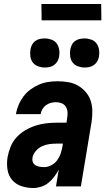

<svg xmlns="http://www.w3.org/2000/svg" viewBox="-20 -936 540 964"><path d="M147 8Q116 8 87.5 -1.5Q59 -11 40.5 -33Q22 -55 17.5 -85.5Q13 -116 18 -147Q23 -174 33.5 -200Q44 -226 63.5 -247Q83 -268 108 -282.5Q133 -297 159.5 -305.5Q186 -314 213 -317Q240 -320 266 -320H314L317 -343Q320 -358 319 -373Q318 -388 310.5 -400Q303 -412 289.5 -417.5Q276 -423 261 -423Q248 -423 235 -419.5Q222 -416 211 -408Q200 -400 193 -388Q186 -376 184 -363H60V-364Q64 -387 73.5 -409.5Q83 -432 98 -452Q113 -472 133.5 -487Q154 -502 176.5 -511.5Q199 -521 222.5 -524.5Q246 -528 269 -528Q296 -528 322.5 -523.5Q349 -519 371 -506.5Q393 -494 410 -474.5Q427 -455 435 -431Q443 -407 443.5 -380Q444 -353 440 -325L386 0H261L275 -85Q266 -67 253 -49.5Q240 -32 223.5 -18.5Q207 -5 186.5 1.5Q166 8 147 8ZM202 -97Q220 -97 238 -106.5Q256 -116 267.5 -132Q279 -148 285 -166.5Q291 -185 294 -203L296 -215H266Q247 -215 228 -212.5Q209 -210 191.5 -202Q174 -194 160 -178Q146 -162 143 -144Q141 -132 145 -122Q149 -112 158 -106.5Q167 -101 178.5 -99Q190 -97 202 -97ZM405 -597Q388 -597 371.5 -603Q355 -609 345 -622Q335 -635 332.5 -652.5Q330 -670 333 -688Q335 -700 341 -711.5Q347 -723 357.5 -730.5Q368 -738 380.5 -740.5Q393 -743 405 -743Q422 -743 438.5 -737Q455 -731 464.5 -718Q474 -705 477 -687.5Q480 -670 477 -652Q475 -640 468.5 -628.5Q462 -617 451.5 -609.5Q441 -602 429 -599.5Q417 -597 405 -597ZM205 -597Q188 -597 171.5 -603Q155 -609 145 -622Q135 -635 132.5 -652.5Q130 -670 133 -688Q135 -700 141 -711.5Q147 -723 157.5 -730.5Q168 -738 180.5 -740.5Q193 -743 205 -743Q222 -743 238.5 -737Q255 -731 264.5 -718Q274 -705 277 -687.5Q280 -670 277 -652Q275 -640 268.5 -628.5Q262 -617 251.5 -609.5Q241 -602 229 -599.5Q217 -597 205 -597ZM189 -834 188 -916H488L489 -834Z"/></svg>

Font: Iosevka Term Curly XBd Obl
Style: Regular
Weight: 800
Italic angle: -9°
Designer: Belleve Invis
Foundry: Belleve Invis
Version: Version 32.3.0